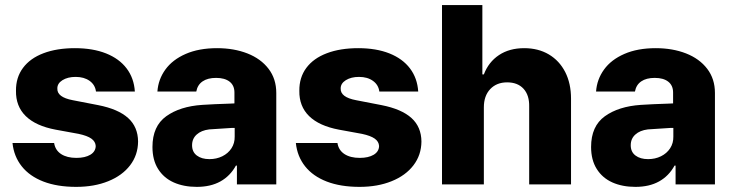

<svg xmlns="http://www.w3.org/2000/svg" viewBox="-20 -727 2887 757"><path d="M278.3 -423.8Q247.1 -423.8 226.3 -410.9Q205.6 -397.9 206.1 -377.9Q204.6 -343.8 266.6 -332L367.2 -312.5Q446.3 -296.9 485.1 -261.7Q523.9 -226.6 524.4 -168.9Q523.9 -115.7 492.9 -75.2Q461.9 -34.7 406.7 -12.5Q351.6 9.8 280.3 9.8Q205.6 9.8 151.1 -11.2Q96.7 -32.2 65.7 -71.3Q34.7 -110.4 29.3 -163.1H193.4Q197.8 -134.8 220.9 -119.6Q244.1 -104.5 281.2 -104.5Q315.4 -104.5 336.2 -116.9Q356.9 -129.4 357.4 -151.4Q356.4 -168.9 340.3 -180.4Q324.2 -191.9 290 -199.2L199.2 -215.8Q121.1 -230.5 81.5 -269.3Q42 -308.1 43 -369.1Q42.5 -421.4 70.6 -459.2Q98.6 -497.1 151.4 -517.1Q204.1 -537.1 275.4 -537.1Q346.2 -537.1 398.2 -516.4Q450.2 -495.6 479.2 -457.3Q508.3 -418.9 511.7 -366.2H358.4Q355 -392.6 333.3 -408.2Q311.5 -423.8 278.3 -423.8Z M777.3 -313.5Q821.3 -316.4 884.8 -318.4Q892.6 -319.3 904.3 -319.3V-362.3Q904.3 -390.1 885.3 -405Q866.2 -419.9 832 -419.9Q798.8 -419.9 778.8 -406.2Q758.8 -392.6 753.9 -366.2H600.6Q604 -414.1 632.1 -452.9Q660.2 -491.7 712.2 -514.4Q764.2 -537.1 835.9 -537.1Q902.3 -537.1 955.3 -516.4Q1008.3 -495.6 1038.8 -455.8Q1069.3 -416 1069.3 -360.4V0H914.1V-74.2H910.2Q887.7 -33.2 849.1 -11.7Q810.5 9.8 755.9 9.8Q704.1 9.8 664.8 -7.8Q625.5 -25.4 603.3 -60.8Q581.1 -96.2 581.1 -147.5Q581.1 -229.5 635.3 -268.6Q689.5 -307.6 777.3 -313.5ZM805.7 -99.6Q833.5 -99.6 856.4 -110.8Q879.4 -122.1 892.6 -142.3Q905.8 -162.6 905.3 -188.5V-222.7H895.5L804.7 -216.8Q773.4 -212.9 755.4 -196.5Q737.3 -180.2 737.3 -154.3Q737.3 -127.9 756.1 -113.8Q774.9 -99.6 805.7 -99.6Z M1395.5 -423.8Q1364.3 -423.8 1343.5 -410.9Q1322.8 -397.9 1323.2 -377.9Q1321.8 -343.8 1383.8 -332L1484.4 -312.5Q1563.5 -296.9 1602.3 -261.7Q1641.1 -226.6 1641.6 -168.9Q1641.1 -115.7 1610.1 -75.2Q1579.1 -34.7 1523.9 -12.5Q1468.8 9.8 1397.5 9.8Q1322.8 9.8 1268.3 -11.2Q1213.9 -32.2 1182.9 -71.3Q1151.9 -110.4 1146.5 -163.1H1310.5Q1314.9 -134.8 1338.1 -119.6Q1361.3 -104.5 1398.4 -104.5Q1432.6 -104.5 1453.4 -116.9Q1474.1 -129.4 1474.6 -151.4Q1473.6 -168.9 1457.5 -180.4Q1441.4 -191.9 1407.2 -199.2L1316.4 -215.8Q1238.3 -230.5 1198.7 -269.3Q1159.2 -308.1 1160.2 -369.1Q1159.7 -421.4 1187.7 -459.2Q1215.8 -497.1 1268.6 -517.1Q1321.3 -537.1 1392.6 -537.1Q1463.4 -537.1 1515.4 -516.4Q1567.4 -495.6 1596.4 -457.3Q1625.5 -418.9 1628.9 -366.2H1475.6Q1472.2 -392.6 1450.4 -408.2Q1428.7 -423.8 1395.5 -423.8Z M1887.7 0H1722.7V-707H1881.8V-433.6H1887.7Q1906.2 -482.4 1947.3 -509.8Q1988.3 -537.1 2046.9 -537.1Q2102.1 -537.1 2143.8 -512.5Q2185.5 -487.8 2208.5 -442.9Q2231.4 -397.9 2231.4 -337.9V0H2066.4V-306.6Q2067.4 -351.6 2044.2 -377Q2021 -402.3 1979.5 -402.3Q1938 -402.3 1912.8 -375.7Q1887.7 -349.1 1887.7 -303.7Z M2506.8 -313.5Q2550.8 -316.4 2614.3 -318.4Q2622.1 -319.3 2633.8 -319.3V-362.3Q2633.8 -390.1 2614.7 -405Q2595.7 -419.9 2561.5 -419.9Q2528.3 -419.9 2508.3 -406.2Q2488.3 -392.6 2483.4 -366.2H2330.1Q2333.5 -414.1 2361.6 -452.9Q2389.6 -491.7 2441.7 -514.4Q2493.7 -537.1 2565.4 -537.1Q2631.8 -537.1 2684.8 -516.4Q2737.8 -495.6 2768.3 -455.8Q2798.8 -416 2798.8 -360.4V0H2643.6V-74.2H2639.6Q2617.2 -33.2 2578.6 -11.7Q2540 9.8 2485.4 9.8Q2433.6 9.8 2394.3 -7.8Q2355 -25.4 2332.8 -60.8Q2310.5 -96.2 2310.5 -147.5Q2310.5 -229.5 2364.7 -268.6Q2418.9 -307.6 2506.8 -313.5ZM2535.2 -99.6Q2563 -99.6 2585.9 -110.8Q2608.9 -122.1 2622.1 -142.3Q2635.3 -162.6 2634.8 -188.5V-222.7H2625L2534.2 -216.8Q2502.9 -212.9 2484.9 -196.5Q2466.8 -180.2 2466.8 -154.3Q2466.8 -127.9 2485.6 -113.8Q2504.4 -99.6 2535.2 -99.6Z"/></svg>

Font: WEMIX Pretendard ExtraBold
Style: Regular
Weight: 800
Designer: Base glyphs from Inter by Rasmus Andersson; Hangeul glyphs from Noto Sans CJK(Source Han Sans) by Jang Soo-young and Kan
Foundry: Kil Hyung-jin
Version: Version 1.000